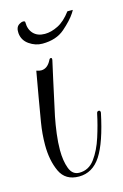

<svg xmlns="http://www.w3.org/2000/svg" viewBox="-86 -546 378 588"><g transform="rotate(-15 103.0 -251.5)"><path d="M91 0Q48 0 31.5 -35.5Q15 -71 15 -120Q15 -155 21 -191Q33 -263 48 -347Q57 -344 63 -344Q83 -344 95 -368Q97 -373 101 -373Q105 -373 104 -366Q100 -350 91 -307.5Q82 -265 67 -197Q62 -172 58.5 -144.5Q55 -117 55 -93Q55 -59 64 -35Q73 -11 95 -11Q125 -11 144 -37Q163 -63 175 -100.5Q187 -138 194 -172Q195 -179 201 -179Q206 -179 206 -172Q187 -81 160.5 -40.5Q134 0 91 0ZM88 -422Q66 -422 46.5 -435.5Q27 -449 25 -472Q25 -475 25 -479Q25 -483 26 -486Q28 -494 35 -498.5Q42 -503 48 -503Q54 -503 54 -499Q54 -476 67 -462.5Q80 -449 103 -449Q123 -449 145 -460Q167 -471 187 -498H204Q204 -497 199 -489Q186 -469 159 -445.5Q132 -422 88 -422Z"/></g></svg>

Font: Updock
Style: Regular
Weight: 400
Designer: Robert E. Leuschke
Foundry: Robert E. Leuschke
Version: Version 1.010; ttfautohint (v1.8.4.7-5d5b)